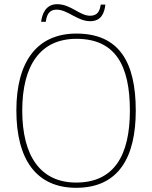

<svg xmlns="http://www.w3.org/2000/svg" viewBox="-20 -885 726 915"><path d="M410 -784C463 -784 478 -824 482 -863H460C456 -836 447 -810 410 -810C358 -810 319 -865 252 -865C197 -865 180 -816 176 -781H198C202 -808 210 -839 250 -839C303 -839 348 -784 410 -784ZM343 10C545 10 627 -135 627 -358C627 -590 547 -725 344 -725C157 -725 58 -592 58 -359C58 -125 153 10 343 10ZM343 -15C172 -15 86 -143 86 -358C86 -573 172 -700 344 -700C530 -700 599 -573 599 -358C599 -145 524 -15 343 -15Z"/></svg>

Font: Noto Serif Sinhala Thin
Style: Regular
Weight: 100
Designer: Jelle Bosma - Monotype Design Team
Foundry: Monotype Imaging Inc.
Version: Version 2.007